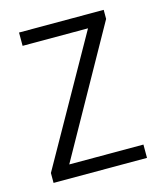

<svg xmlns="http://www.w3.org/2000/svg" viewBox="-86 -590 550 655"><g transform="rotate(-15 189.0 -263.0)"><path d="M23 0V-35L273 -479H42V-526H341V-494L91 -47H353V0Z"/></g></svg>

Font: Archivo Condensed ExtraLight
Style: Regular
Weight: 250
Width: 3
Designer: Hector Gatti
Foundry: Omnibus-Type
Version: Version 2.001